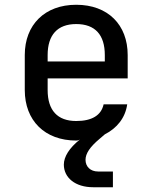

<svg xmlns="http://www.w3.org/2000/svg" viewBox="-20 -580 640 806"><path d="M371 206H454V140H392C359 140 339 119 339 91C339 65 357 37 399 2L420 -16C471 -42 506 -85 514 -142H415C405 -96 366 -72 300 -72C221 -72 180 -117 180 -202V-251H516V-349C516 -476 433 -560 300 -560C168 -560 84 -476 84 -349V-202C84 -74 168 10 300 10C306 10 312 8 315 6C271 41 248 78 248 111C248 166 296 206 371 206ZM180 -349C180 -433 221 -479 300 -479C380 -479 420 -433 420 -349V-322H180Z"/></svg>

Font: JetBrains Mono Medium
Style: Regular
Weight: 436
Monospace: yes
Designer: Philipp Nurullin, Konstantin Bulenkov
Foundry: JetBrains
Version: Version 2.305